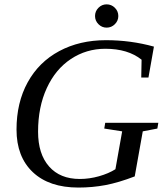

<svg xmlns="http://www.w3.org/2000/svg" viewBox="-20 -845 762 874"><path d="M336.9 8.8Q203.6 8.8 129.4 -61.3Q55.2 -131.3 55.2 -255.4Q55.2 -377.9 106 -470.2Q156.7 -562.5 249.5 -612.3Q342.3 -662.1 462.4 -662.1Q575.2 -662.1 680.7 -632.8L655.8 -492.2H623L624.5 -573.2Q562.5 -623 459.5 -623Q373 -623 302.7 -576.4Q232.4 -529.8 192.9 -443.8Q153.3 -357.9 153.3 -245.6Q153.3 -144 203.4 -87.2Q253.4 -30.3 343.3 -30.3Q386.7 -30.3 430.7 -42.7Q474.6 -55.2 505.4 -74.7L536.1 -247.1L454.6 -259.8L459 -286.1H700.7L696.3 -259.8L629.9 -247.1L593.3 -42Q519.5 -13.7 460 -2.4Q400.4 8.8 336.9 8.8ZM518.6 -772Q518.6 -750.5 502.9 -734.9Q487.3 -719.2 465.3 -719.2Q443.8 -719.2 428.2 -734.9Q412.6 -750.5 412.6 -772Q412.6 -793.9 428.2 -809.6Q443.8 -825.2 465.3 -825.2Q487.3 -825.2 502.9 -809.6Q518.6 -793.9 518.6 -772Z"/></svg>

Font: Liberation Serif
Style: Italic
Weight: 400
Italic angle: -16.333°
Designer: Steve Matteson
Foundry: Ascender Corporation
Version: Version 2.1.5